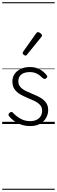

<svg xmlns="http://www.w3.org/2000/svg" viewBox="-20 -1130 519 1750"><path d="M256 19Q208 19 169.5 4.5Q131 -10 104.5 -30.5Q78 -51 64 -69Q57 -77 57.5 -85.5Q58 -94 67 -102Q77 -109 84 -110Q91 -111 98 -102Q126 -72 165.5 -49Q205 -26 256 -26Q289 -26 313.5 -38Q338 -50 351 -71.5Q364 -93 364 -121Q364 -153 344.5 -174Q325 -195 294.5 -209.5Q264 -224 229 -238.5Q194 -253 163 -271Q132 -289 112.5 -317Q93 -345 93 -388Q93 -426 113 -455.5Q133 -485 169 -502Q205 -519 254 -519Q290 -519 319.5 -508Q349 -497 370.5 -479.5Q392 -462 405 -445Q412 -436 411 -429.5Q410 -423 400 -416Q393 -410 385.5 -410.5Q378 -411 370 -418Q343 -445 315.5 -459Q288 -473 252 -473Q203 -473 175 -451.5Q147 -430 147 -389Q147 -357 166.5 -336Q186 -315 217 -300Q248 -285 283 -271Q318 -257 349 -239Q380 -221 399.5 -194Q419 -167 419 -126Q419 -90 401 -57Q383 -24 347 -2.5Q311 19 256 19ZM213 -623Q206 -623 196 -631Q186 -639 186 -647Q186 -649 187.5 -651.5Q189 -654 191 -659L310 -827Q314 -833 317.5 -835Q321 -837 327 -837Q333 -837 341.5 -832Q350 -827 356.5 -820.5Q363 -814 363 -807Q363 -803 361.5 -800Q360 -797 356 -792L226 -632Q220 -623 213 -623ZM0 590H479V600H0ZM0 -20H479V0H0ZM0 -505H479V-500H0ZM0 -1110H479V-1100H0Z"/></svg>

Font: Playwrite FR Moderne Guides
Style: Regular
Weight: 400
Designer: Veronika Burian, José Scaglione
Foundry: TypeTogether
Version: Version 1.003